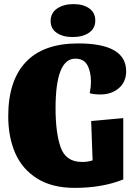

<svg xmlns="http://www.w3.org/2000/svg" viewBox="-20 -891 651 933"><path d="M250 -365Q250 -245 275 -174.5Q300 -104 379 -104Q408 -104 430 -112L423 -303L579 -317V-19Q477 22 343 22Q233 22 160.5 -23.5Q88 -69 54 -147Q20 -225 20 -326Q20 -499 105.5 -589.5Q191 -680 360 -680Q593 -680 593 -545Q593 -493 557.5 -462.5Q522 -432 468 -432Q435 -432 416 -438Q422 -468 422 -493Q422 -543 404.5 -574.5Q387 -606 346 -606Q250 -606 250 -365ZM443 -791Q443 -753 412.5 -732Q382 -711 333 -711Q285 -711 255.5 -731.5Q226 -752 226 -789Q226 -828 257.5 -849.5Q289 -871 337 -871Q385 -871 414 -850Q443 -829 443 -791Z"/></svg>

Font: Sansita ExtraBold
Style: Regular
Weight: 800
Designer: Pablo Cosgaya
Foundry: Omnibus-Type
Version: Version 1.006